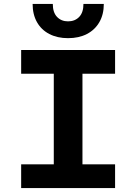

<svg xmlns="http://www.w3.org/2000/svg" viewBox="-20 -951 690 971"><path d="M252 0V-698H397V0ZM87 -698H562V-578H87ZM87 -120H562V0H87ZM324 -758Q270 -758 229.5 -779Q189 -800 167 -839Q145 -878 145 -931H247Q247 -888 268.5 -865.5Q290 -843 324 -843Q359 -843 380.5 -865.5Q402 -888 402 -931H505Q505 -878 482.5 -839Q460 -800 419.5 -779Q379 -758 324 -758Z"/></svg>

Font: Azeret Mono SemiBold
Style: Regular
Weight: 600
Designer: Martin Vácha
Foundry: Displaay
Version: Version 1.002